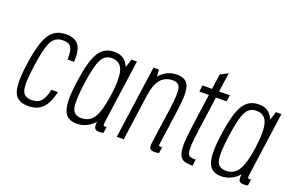

<svg xmlns="http://www.w3.org/2000/svg" viewBox="-88 -999 2021 1329"><g transform="rotate(20 923.0 -334.0)"><path d="M124 -268Q143 -405 169.5 -452.5Q196 -500 252 -500Q297 -500 312.5 -475Q328 -450 326 -386H374Q379 -471 351.5 -509Q324 -547 258 -547Q177 -547 136.5 -484.5Q96 -422 73 -264Q51 -109 74 -49.5Q97 10 178 10Q245 10 283 -28Q321 -66 341 -151H293Q279 -88 255.5 -62.5Q232 -37 187 -37Q130 -37 117 -84Q104 -131 124 -268Z M742 -537 722 -475Q705 -513 679.5 -530Q654 -547 613 -547Q539 -547 500 -484Q461 -421 440 -267Q418 -115 439.5 -52.5Q461 10 534 10Q572 10 605.5 -5.5Q639 -21 665 -51Q661 -16 669 -3Q677 10 703 10Q711 10 717.5 9Q724 8 733 6L740 -40Q736 -39 733 -38.5Q730 -38 728 -38Q717 -38 716 -46.5Q715 -55 717 -70L782 -537ZM693 -257Q676 -136 644.5 -86.5Q613 -37 554 -37Q498 -37 485.5 -85.5Q473 -134 492 -272Q511 -406 536 -453Q561 -500 612 -500Q674 -500 692.5 -443Q711 -386 693 -257Z M1061 -500Q1106 -500 1115.5 -462.5Q1125 -425 1108 -304L1072 -47Q1067 -15 1075.5 -2.5Q1084 10 1110 10Q1117 10 1124.5 9Q1132 8 1142 6L1149 -40Q1139 -38 1137 -38Q1127 -38 1125 -42.5Q1123 -47 1125 -57L1162 -322Q1180 -450 1161 -498.5Q1142 -547 1075 -547Q1056 -547 1039.5 -543.5Q1023 -540 1007 -532.5Q991 -525 976.5 -514Q962 -503 948 -487L944 -537H904L829 0H880L928 -344Q939 -423 972 -461.5Q1005 -500 1061 -500Z M1265 -537 1259 -490H1329L1296 -253Q1283 -162 1282.5 -109.5Q1282 -57 1294 -31Q1306 -5 1330 2Q1354 9 1390 9L1396 -38Q1372 -38 1357.5 -42Q1343 -46 1337 -66.5Q1331 -87 1334 -130.5Q1337 -174 1348 -253L1381 -490H1460L1466 -537H1387L1407 -678L1351 -649L1335 -537Z M1806 -537 1786 -475Q1769 -513 1743.5 -530Q1718 -547 1677 -547Q1603 -547 1564 -484Q1525 -421 1504 -267Q1482 -115 1503.5 -52.5Q1525 10 1598 10Q1636 10 1669.5 -5.5Q1703 -21 1729 -51Q1725 -16 1733 -3Q1741 10 1767 10Q1775 10 1781.5 9Q1788 8 1797 6L1804 -40Q1800 -39 1797 -38.5Q1794 -38 1792 -38Q1781 -38 1780 -46.5Q1779 -55 1781 -70L1846 -537ZM1757 -257Q1740 -136 1708.5 -86.5Q1677 -37 1618 -37Q1562 -37 1549.5 -85.5Q1537 -134 1556 -272Q1575 -406 1600 -453Q1625 -500 1676 -500Q1738 -500 1756.5 -443Q1775 -386 1757 -257Z"/></g></svg>

Font: Secuela ExtLt
Style: Italic
Weight: 200
Italic angle: -8°
Designer: Fernando Haro
Foundry: deFharo
Version: Version 1.704